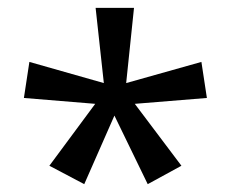

<svg xmlns="http://www.w3.org/2000/svg" viewBox="-20 -780 591 490"><path d="M322 -760 302 -568 494 -622 508 -530 324 -515 443 -357 357 -310 272 -485 195 -310 106 -357 223 -515 41 -530 55 -622 245 -568 224 -760Z"/></svg>

Font: Noto Sans Syloti Nagri
Style: Regular
Weight: 400
Designer: Monotype Design Team
Foundry: Monotype Imaging Inc.
Version: Version 2.003; ttfautohint (v1.8.4.7-5d5b)